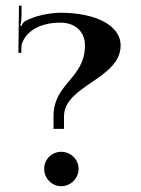

<svg xmlns="http://www.w3.org/2000/svg" viewBox="-20 -650 498 678"><path d="M45 -463.4H55L56 -491.4C69.5 -537.1 117 -570 194 -570C245.6 -570 280 -537.9 280 -489.9C280 -371.5 169 -357.2 169 -239V-195H206V-239C206 -348.8 406 -370.7 406 -489.9C406 -558.9 320.3 -605 193 -605C149 -604 101.7 -593.7 66 -574C61.3 -568.7 58 -565 56 -558L52 -559C54 -567 56 -584 56 -593V-630H47ZM136 -54C136 -20.1 162.9 7.5 196 7.5C229.9 7.5 257.5 -20.1 257.5 -54C257.5 -87.1 229.9 -114 196 -114C162.9 -114 136 -87.1 136 -54Z"/></svg>

Font: Prida01
Style: Black
Weight: 900
Designer: gluk
Foundry: gluk
Version: Version 00.072